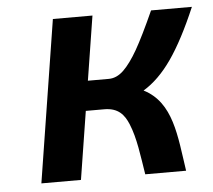

<svg xmlns="http://www.w3.org/2000/svg" viewBox="-43 -558 670 604"><g transform="rotate(-5 292.0 -256.0)"><path d="M270.1 -512H145.1L64 0H189L223.1 -215H281.1C325.5 -215 344.1 -192 357 -161C375.9 -115.6 382.3 -59.7 392 0H521C504.3 -111.1 499.2 -217.7 409.7 -263C442 -282.3 472.1 -311.8 499.7 -351.5C527.3 -391.2 555.4 -444.7 584.1 -512H455.1C431.4 -459.3 411.7 -419.3 396.1 -392C380.4 -364.7 365.3 -344 350.8 -330C336.2 -316 320.6 -309 303.9 -309H237.9Z"/></g></svg>

Font: Fog Sans
Style: It
Weight: 700
Foundry: Intel Corporation
Version: Version 1.00